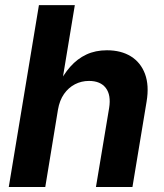

<svg xmlns="http://www.w3.org/2000/svg" viewBox="-20 -748 654 768"><path d="M211.9 -309.6 161.1 0H15.1L135.7 -727.5H279.3L225.6 -403.3H210.4Q232.9 -449.2 261.2 -481.2Q289.6 -513.2 325.7 -530Q361.8 -546.9 407.7 -546.9Q464.4 -546.9 503.7 -522.5Q543 -498 560.1 -452.1Q577.1 -406.2 566.4 -341.8L509.8 0H363.8L416.5 -315.9Q424.8 -367.7 403.3 -396Q381.8 -424.3 335.9 -424.3Q305.7 -424.3 279.8 -410.9Q253.9 -397.5 236.1 -372.1Q218.3 -346.7 211.9 -309.6Z"/></svg>

Font: Inter 18pt
Style: Bold Italic
Weight: 700
Italic angle: -9.3988°
Designer: Rasmus Andersson
Foundry: rsms
Version: Version 4.001;git-66647c0bb